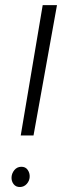

<svg xmlns="http://www.w3.org/2000/svg" viewBox="-20 -731 252 755"><path d="M25.4 -34.7Q26.4 -49.8 36.6 -62.3Q46.9 -74.7 63 -75.2Q80.1 -75.7 88.9 -63Q97.7 -50.3 96.7 -34.7Q95.7 -19.5 85.2 -7.8Q74.7 3.9 59.1 4.4Q42.5 4.9 33.4 -7.1Q24.4 -19 25.4 -34.7ZM111.8 -198.2H61.5L147.9 -710.9H204.1Z"/></svg>

Font: MAUL Condensed Light Italic
Style: Light Italic
Weight: 300
Italic angle: -12°
Designer: MAUL
Version: Version 1.0; 2020; ttfautohint (v1.8.3)